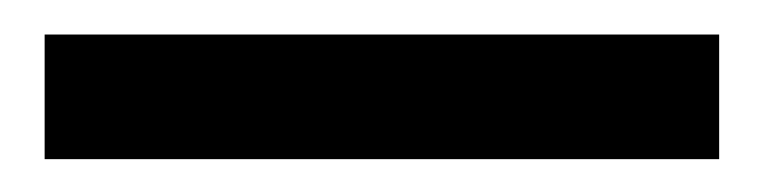

<svg xmlns="http://www.w3.org/2000/svg" viewBox="-20 -4 457 114"><path d="M6.5 90.5V16.5H407V90.5Z"/></svg>

Font: League Spartan Thin SemiBold
Style: Regular
Weight: 600
Version: Version 2.002